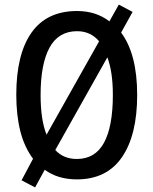

<svg xmlns="http://www.w3.org/2000/svg" viewBox="-20 -772 669 837"><path d="M578 -358Q578 -183 511.5 -86.5Q445 10 315 10Q232 10 175 -32L133 45L74 14L124 -80Q86 -131 68.5 -200.5Q51 -270 51 -359Q51 -536 117.5 -630Q184 -724 316 -724Q398 -724 457 -679L498 -752L558 -720L508 -630Q578 -536 578 -358ZM157 -358Q157 -249 183 -185L412 -592Q375 -636 316 -636Q235 -636 196 -564.5Q157 -493 157 -358ZM472 -358Q472 -459 448 -522L221 -118Q257 -79 315 -79Q395 -79 433.5 -150Q472 -221 472 -358Z"/></svg>

Font: Noto Sans Hebrew Condensed Medium
Style: Regular
Weight: 500
Width: 3
Designer: Monotype Design Team
Foundry: Monotype Imaging Inc.
Version: Version 2.004; ttfautohint (v1.8.4.7-5d5b)